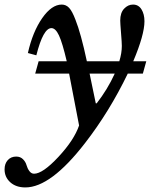

<svg xmlns="http://www.w3.org/2000/svg" viewBox="-131 -560 666 840"><path d="M215 -11Q193 53 124.5 126.5Q56 200 18 200Q6 200 -2.5 188.5Q-11 177 -15 162.5Q-19 148 -30.5 136.5Q-42 125 -60 125Q-83 125 -97 140.5Q-111 156 -111 181Q-111 215 -86 237.5Q-61 260 -20 260Q91 260 241 66Q348 -72 428 -238H494L509 -292H452Q501 -408 501 -467Q501 -498 488 -519Q475 -540 451 -540Q429 -540 412 -522Q395 -504 395 -470Q395 -459 398.5 -416Q402 -373 402 -359Q402 -328 391 -292Q384 -268 371 -238H428L452 -292H249Q223 -414 199 -474Q185 -511 171.5 -525.5Q158 -540 139 -540Q95 -540 53.5 -480.5Q12 -421 -9 -328L28 -318Q58 -437 94 -437Q112 -437 127 -405Q142 -373 161 -292H38L23 -238H261L254 -269L249 -292H161ZM261 -238H371Q339 -168 292 -108H288Z"/></svg>

Font: Libre Baskerville
Style: Italic
Weight: 400
Italic angle: -15°
Designer: Pablo Impallari, Rodrigo Fuenzalida
Foundry: Pablo Impallari, Rodrigo Fuenzalida
Version: Version 1.051;Glyphs 3.2.3 (3260)